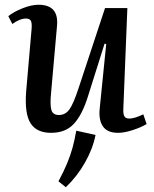

<svg xmlns="http://www.w3.org/2000/svg" viewBox="-20 -545 648 808"><path d="M15 -477Q37 -495 74.5 -510Q112 -525 142 -525Q228 -525 220 -437L195 -155Q190 -105 196 -83Q202 -61 228 -61Q255 -61 272 -84.5Q289 -108 310 -172L422 -511H516L499 -87Q498 -65 503.5 -55.5Q509 -46 524 -46Q536 -46 551.5 -51Q567 -56 583 -64L597 -23Q574 -9 538.5 2.5Q503 14 477 14Q431 14 412.5 -14Q394 -42 400 -92L427 -360L420 -361L350 -139Q326 -62 291 -24Q256 14 195 14Q134 14 108.5 -26.5Q83 -67 90 -159L113 -424Q115 -449 109.5 -458Q104 -467 89 -467Q76 -467 60.5 -460.5Q45 -454 32 -444ZM382 23Q371 80 338 138.5Q305 197 257 243L226 218Q248 177 262 143.5Q276 110 285 77.5Q294 45 301 5Z"/></svg>

Font: Literata 36pt Medium
Style: Italic
Weight: 500
Italic angle: -2°
Designer: Latin by Veronika Burian and Jose Scaglione. Greek by Irene Vlachou. Cyrillic by Vera Evstafieva
Foundry: TypeTogether
Version: Version 3.002